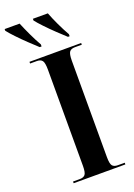

<svg xmlns="http://www.w3.org/2000/svg" viewBox="-217 -996 741 1061"><g transform="rotate(-20 153.5 -465.5)"><path d="M23 0V-10H63Q85 -10 94.5 -22Q104 -34 104 -73V-639Q104 -679 94.5 -691.5Q85 -704 63 -704H23V-714H327V-704H287Q264 -704 254.5 -691.5Q245 -679 245 -639V-73Q245 -34 254.5 -22Q264 -10 287 -10H327V0ZM104 -771Q82 -791 52 -819.5Q22 -848 -4.5 -876Q-31 -904 -44 -921V-931H44Q57 -899 76.5 -857.5Q96 -816 115 -783V-771ZM270 -771Q248 -791 218 -819.5Q188 -848 161.5 -876Q135 -904 122 -921V-931H210Q222 -899 241.5 -857.5Q261 -816 280 -783V-771Z"/></g></svg>

Font: Noto Serif Display Condensed
Style: Bold
Weight: 700
Width: 3
Designer: Monotype Design Team
Foundry: Monotype Imaging Inc.
Version: Version 2.009